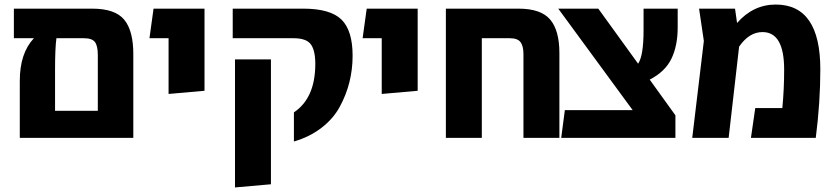

<svg xmlns="http://www.w3.org/2000/svg" viewBox="-20 -606 3672 844"><path d="M385 -568Q486 -568 526 -519.5Q566 -471 566 -369V0H67V-251Q67 -372 129 -438H41V-568ZM222 -119H410V-364Q410 -404 397.5 -421Q385 -438 349 -438H228Q222 -395 222 -298Z M721 -193V-438H637L655 -568H879V-207Z M1272 16V-112Q1366 -175 1366 -325Q1366 -384 1346.5 -411Q1327 -438 1270 -438H1003V-568H1313Q1432 -568 1481 -520Q1530 -472 1530 -361Q1530 -301 1516 -245Q1502 -189 1473.5 -136.5Q1445 -84 1393 -44Q1341 -4 1272 16ZM1013 218V-345H1171V204Z M1658 -193V-438H1574L1592 -568H1816V-207Z M2259 -568Q2358 -568 2398.5 -520Q2439 -472 2439 -373V0H2281V-368Q2281 -404 2268 -421Q2255 -438 2221 -438H2098V0H1940V-568Z M2959 -485Q2959 -405 2931.5 -348Q2904 -291 2836 -256L2949 -99V0H2447L2463 -122H2761L2434 -568H2610L2785 -326Q2809 -361 2809 -473V-568H2959Z M3390 -586Q3586 -586 3586 -301Q3586 -156 3566 0H3281L3300 -131H3419Q3427 -213 3427 -300Q3427 -465 3332 -465Q3273 -465 3229 -401L3183 0H3023L3074 -426L3053 -568H3211L3220 -505Q3291 -586 3390 -586Z"/></svg>

Font: FiraGO
Style: Bold
Weight: 700
Designer: bBox Type
Foundry: bBox Type GmbH
Version: Version 1.001;PS 001.001;hotconv 1.0.88;makeotf.lib2.5.64775